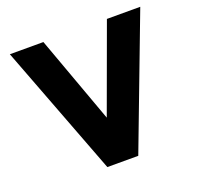

<svg xmlns="http://www.w3.org/2000/svg" viewBox="-123 -831 991 963"><g transform="rotate(-20 373.0 -349.5)"><path d="M25 -699H204L373 -234L543 -699H721L456 0H291Z"/></g></svg>

Font: Readiness
Style: Bold
Weight: 700
Designer: Katatrad Team
Foundry: CadsonDemak
Version: Version 1.00;January 16, 2020;FontCreator 12.0.0.2550 64-bit